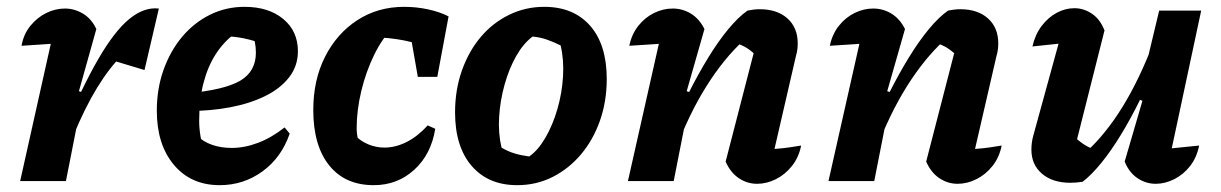

<svg xmlns="http://www.w3.org/2000/svg" viewBox="-20 -530 3575 562"><path d="M39 0 143 -466 161 -404Q137 -402 111.5 -400.5Q86 -399 43 -396Q49 -430 69 -454.5Q89 -479 115.5 -492Q142 -505 170 -505Q198 -505 223 -490Q248 -475 262 -445L211 -263L224 -259L173 0ZM177 -88 163 -139Q219 -273 267 -356Q315 -439 358.5 -474.5Q402 -510 445 -505L403 -325L320 -350Q282 -307 246.5 -242.5Q211 -178 177 -88Z M623 12Q539 12 489 -47.5Q439 -107 439 -206Q439 -270 458.5 -325Q478 -380 512.5 -421.5Q547 -463 594 -486.5Q641 -510 696 -510Q766 -510 809 -474.5Q852 -439 852 -380Q852 -337 826.5 -304Q801 -271 756.5 -249Q712 -227 654 -216Q596 -205 530 -205V-257Q638 -267 683.5 -294Q729 -321 729 -376Q729 -408 717 -435L755 -399Q726 -411 695 -417.5Q664 -424 630 -424L669 -433Q635 -408 611.5 -371.5Q588 -335 575.5 -286.5Q563 -238 563 -176Q563 -154 567 -130.5Q571 -107 579 -84L557 -133Q575 -115 601 -106Q627 -97 658 -97Q696 -97 735.5 -112Q775 -127 813 -157L828 -139Q804 -69 748.5 -28.5Q693 12 623 12Z M1074 12Q990 12 943.5 -46Q897 -104 897 -208Q897 -296 931.5 -364Q966 -432 1026 -471Q1086 -510 1163 -510Q1199 -510 1233.5 -502.5Q1268 -495 1293 -482L1247 -385Q1170 -420 1067 -421L1133 -452Q1100 -420 1075.5 -370Q1051 -320 1037.5 -263.5Q1024 -207 1024 -155Q1024 -139 1027.5 -123Q1031 -107 1037 -94L1018 -135Q1035 -117 1058 -107.5Q1081 -98 1105 -98Q1138 -98 1170.5 -114.5Q1203 -131 1232 -163L1254 -153Q1242 -78 1192.5 -33Q1143 12 1074 12ZM1203 -305 1172 -482H1293L1260 -305Z M1494 12Q1409 12 1360.5 -44.5Q1312 -101 1312 -201Q1312 -267 1332 -323.5Q1352 -380 1387 -421.5Q1422 -463 1470 -486.5Q1518 -510 1573 -510Q1659 -510 1707.5 -454.5Q1756 -399 1756 -299Q1756 -233 1736 -176.5Q1716 -120 1680.5 -78Q1645 -36 1597.5 -12Q1550 12 1494 12ZM1529 -72Q1555 -90 1576.5 -127Q1598 -164 1611.5 -210.5Q1625 -257 1628 -306Q1631 -355 1621 -397Q1601 -407 1581 -414Q1561 -421 1539 -423Q1512 -403 1491 -366Q1470 -329 1457 -282.5Q1444 -236 1441 -188Q1438 -140 1448 -98Q1466 -87 1486 -81Q1506 -75 1529 -72Z M2104 -57 2189 -386 2198 -363Q2181 -380 2166 -389.5Q2151 -399 2130 -405L2157 -412Q2099 -359 2048 -278Q1997 -197 1956 -88L1943 -139Q1967 -201 1995.5 -257.5Q2024 -314 2053.5 -362Q2083 -410 2112 -445Q2141 -480 2168 -499Q2178 -501 2186.5 -502Q2195 -503 2204 -503Q2255 -503 2285 -476Q2315 -449 2315 -403Q2315 -395 2314 -386Q2313 -377 2310 -367L2247 -94Q2273 -96 2290 -98.5Q2307 -101 2325 -104Q2318 -69 2298 -44Q2278 -19 2251 -5.5Q2224 8 2196 8Q2167 8 2142.5 -8.5Q2118 -25 2104 -57ZM1818 0 1923 -466 1941 -404Q1917 -402 1892 -400.5Q1867 -399 1822 -396Q1829 -430 1848.5 -454.5Q1868 -479 1894.5 -492Q1921 -505 1949 -505Q1978 -505 2002.5 -490Q2027 -475 2042 -445L1990 -263L2003 -259L1952 0Z M2691 -57 2776 -386 2785 -363Q2768 -380 2753 -389.5Q2738 -399 2717 -405L2744 -412Q2686 -359 2635 -278Q2584 -197 2543 -88L2530 -139Q2554 -201 2582.5 -257.5Q2611 -314 2640.5 -362Q2670 -410 2699 -445Q2728 -480 2755 -499Q2765 -501 2773.5 -502Q2782 -503 2791 -503Q2842 -503 2872 -476Q2902 -449 2902 -403Q2902 -395 2901 -386Q2900 -377 2897 -367L2834 -94Q2860 -96 2877 -98.5Q2894 -101 2912 -104Q2905 -69 2885 -44Q2865 -19 2838 -5.5Q2811 8 2783 8Q2754 8 2729.5 -8.5Q2705 -25 2691 -57ZM2405 0 2510 -466 2528 -404Q2504 -402 2479 -400.5Q2454 -399 2409 -396Q2416 -430 2435.5 -454.5Q2455 -479 2481.5 -492Q2508 -505 2536 -505Q2565 -505 2589.5 -490Q2614 -475 2629 -445L2577 -263L2590 -259L2539 0Z M3213 -441 3130 -112 3119 -136Q3134 -120 3151 -108.5Q3168 -97 3186 -92L3160 -86Q3217 -138 3266.5 -218.5Q3316 -299 3358 -410L3371 -359Q3346 -297 3318 -240Q3290 -183 3261 -135.5Q3232 -88 3203.5 -53Q3175 -18 3149 2Q3130 5 3113 5Q3061 5 3030 -21.5Q2999 -48 2999 -92Q2999 -112 3004 -131L3096 -466L3162 -410Q3117 -406 3078 -402Q3039 -398 3002 -394Q3010 -429 3029 -454Q3048 -479 3073 -492.5Q3098 -506 3125 -506Q3152 -506 3176 -490Q3200 -474 3213 -441ZM3272 -57 3324 -235 3311 -240 3373 -499H3496L3396 -31L3371 -92Q3403 -95 3431.5 -98Q3460 -101 3490 -104Q3483 -69 3463.5 -44Q3444 -19 3417 -5.5Q3390 8 3363 8Q3334 8 3309.5 -8.5Q3285 -25 3272 -57Z"/></svg>

Font: Piazzolla Thin ExtraBold
Style: Italic
Weight: 800
Italic angle: -11.3°
Version: Version 2.005